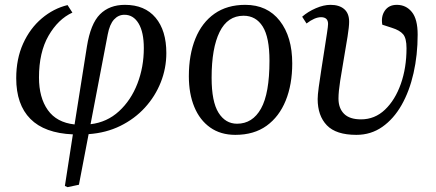

<svg xmlns="http://www.w3.org/2000/svg" viewBox="-20 -543 1799 793"><path d="M259 230 248 225 281 12Q164 7 105.5 -52Q47 -111 47 -220Q47 -300 75.5 -363Q104 -426 152.5 -467Q201 -508 259 -522L279 -491Q220 -464 180.5 -395.5Q141 -327 141 -223Q141 -140 177.5 -88.5Q214 -37 288 -29L339 -351Q354 -445 393 -484Q432 -523 496 -523Q578 -523 622.5 -470Q667 -417 667 -324Q667 -261 644 -203Q621 -145 578.5 -98.5Q536 -52 477 -23Q418 6 346 11L306 220ZM354 -30Q422 -38 471.5 -83.5Q521 -129 547.5 -197.5Q574 -266 574 -344Q574 -410 552.5 -446Q531 -482 494 -482Q469 -482 451 -462.5Q433 -443 425 -401Z M952 14Q891 14 848 -16.5Q805 -47 782.5 -101.5Q760 -156 760 -228Q760 -317 787 -383.5Q814 -450 866 -486.5Q918 -523 993 -523Q1084 -523 1135.5 -457Q1187 -391 1187 -281Q1187 -194 1160 -127.5Q1133 -61 1081 -23.5Q1029 14 952 14ZM959 -32Q1023 -32 1058 -94.5Q1093 -157 1093 -292Q1093 -389 1065 -433.5Q1037 -478 986 -478Q920 -478 887 -411Q854 -344 854 -222Q854 -123 882.5 -77.5Q911 -32 959 -32Z M1452 14Q1368 14 1330 -25.5Q1292 -65 1292 -134Q1292 -150 1296.5 -183.5Q1301 -217 1307.5 -258Q1314 -299 1320 -338Q1326 -377 1330.5 -406Q1335 -435 1335 -444Q1335 -472 1306 -472Q1280 -472 1246 -446L1228 -474Q1252 -495 1284.5 -509Q1317 -523 1345 -523Q1381 -523 1401.5 -505.5Q1422 -488 1422 -453Q1422 -433 1415.5 -392Q1409 -351 1400.5 -302.5Q1392 -254 1385 -209Q1378 -164 1378 -136Q1378 -96 1401 -73Q1424 -50 1471 -50Q1528 -50 1570 -90Q1612 -130 1635.5 -196.5Q1659 -263 1659 -344Q1659 -385 1645 -401.5Q1631 -418 1599 -428L1559 -441Q1553 -475 1569.5 -499Q1586 -523 1619 -523Q1657 -523 1681 -493.5Q1705 -464 1705 -400Q1705 -316 1688 -241Q1671 -166 1638.5 -109Q1606 -52 1559 -19Q1512 14 1452 14Z"/></svg>

Font: Literata 36pt
Style: Italic
Weight: 400
Italic angle: -2°
Designer: Latin by Veronika Burian and Jose Scaglione. Greek by Irene Vlachou. Cyrillic by Vera Evstafieva
Foundry: TypeTogether
Version: Version 3.002